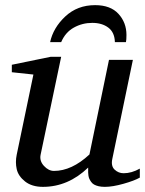

<svg xmlns="http://www.w3.org/2000/svg" viewBox="-20 -715 566 747"><path d="M524 -24Q503 -12 460.5 0Q418 12 388 12Q374 12 363.5 9.5Q353 7 346 3Q339 -1 334.5 -7.5Q330 -14 327.5 -19.5Q325 -25 324 -32.5Q323 -40 323 -44Q323 -48 323 -55Q323 -62 323 -63Q245 12 147 12Q104 12 77.5 -9Q51 -30 45 -57Q39 -84 45 -113L110 -425L26 -434V-463L177 -494H218L138 -113Q133 -89 151 -69.5Q169 -50 190 -50Q259 -50 328 -114L404 -482H497L417 -97Q411 -69 426 -55Q441 -41 461 -41Q492 -41 524 -59ZM472 -579Q472 -560 470 -551H427Q426 -589 401.5 -607.5Q377 -626 339 -626Q300 -626 267 -607.5Q234 -589 218 -551H175Q187 -607 234 -651Q281 -695 350 -695Q410 -695 441 -661Q472 -627 472 -579Z"/></svg>

Font: Veleka
Style: Italic
Weight: 400
Italic angle: -12°
Designer: Stefan Peev, Context Ltd, 2016; SIL International, 1997-2014.
Foundry: Stefan Peev, Context Ltd, 2016
Version: Version 1.000